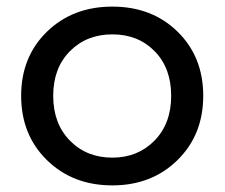

<svg xmlns="http://www.w3.org/2000/svg" viewBox="-20 -555 681 581"><path d="M320 6Q200 6 122 -70.5Q44 -147 44 -265Q44 -383 122 -459Q200 -535 320 -535Q440 -535 517.5 -459Q595 -383 595 -265Q595 -147 517 -70.5Q439 6 320 6ZM320 -78Q397 -78 447.5 -129.5Q498 -181 498 -265Q498 -349 448 -400Q398 -451 320 -451Q242 -451 191.5 -400Q141 -349 141 -265Q141 -181 191.5 -129.5Q242 -78 320 -78Z"/></svg>

Font: Montserrat
Style: Regular
Weight: 500
Designer: Julieta Ulanovsky
Foundry: Julieta Ulanovsky
Version: Version 7.200;PS 007.200;hotconv 1.0.88;makeotf.lib2.5.64775